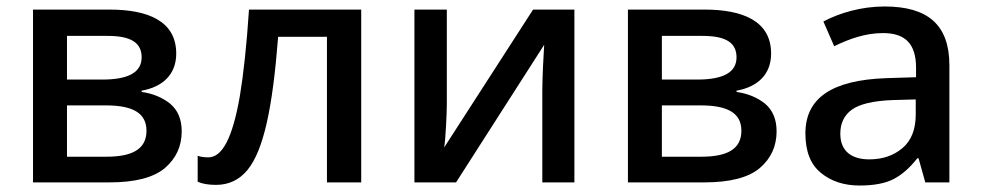

<svg xmlns="http://www.w3.org/2000/svg" viewBox="-20 -569 3062 599"><path d="M529.8 -401.9C529.8 -504.4 439.9 -539.1 321.8 -539.1H83V0H321.8C401.9 0 459.5 -15.1 494.6 -44.9C529.3 -74.7 546.9 -112.8 546.9 -159.2C546.9 -196.8 534.7 -225.6 510.7 -245.6C486.3 -265.1 456.5 -277.3 421.9 -282.2V-286.1C487.8 -297.9 529.8 -336.9 529.8 -401.9ZM421.9 -390.1C421.9 -343.8 381.3 -320.8 299.8 -320.8H189V-457H315.9C389.6 -457 421.9 -435.1 421.9 -390.1ZM437 -161.1C437 -102.5 390.6 -80.1 312 -80.1H189V-240.2H310.1C392.6 -240.2 437 -217.3 437 -161.1Z M1106.9 -539.1H756.8C749.5 -427.7 739.7 -338.4 728.5 -270.5C705.1 -135.3 672.4 -78.1 629.9 -78.1C617.2 -78.1 606 -79.6 596.7 -83V-2C610.8 4.4 629.9 7.8 653.8 7.8C693.8 7.8 726.6 -7.8 752 -38.6C802.7 -100.6 830.6 -232.9 847.7 -454.1H1000V0H1106.9Z M1374 -539.1H1272.9V0H1402.8L1677.7 -429.2C1675.8 -402.3 1671.9 -323.2 1671.9 -287.1V0H1772V-539.1H1643.1L1365.7 -108.9C1370.1 -133.3 1374 -215.3 1374 -245.1Z M2385.7 -401.9C2385.7 -504.4 2295.9 -539.1 2177.7 -539.1H1939V0H2177.7C2257.8 0 2315.4 -15.1 2350.6 -44.9C2385.3 -74.7 2402.8 -112.8 2402.8 -159.2C2402.8 -196.8 2390.6 -225.6 2366.7 -245.6C2342.3 -265.1 2312.5 -277.3 2277.8 -282.2V-286.1C2343.8 -297.9 2385.7 -336.9 2385.7 -401.9ZM2277.8 -390.1C2277.8 -343.8 2237.3 -320.8 2155.8 -320.8H2044.9V-457H2171.9C2245.6 -457 2277.8 -435.1 2277.8 -390.1ZM2293 -161.1C2293 -102.5 2246.6 -80.1 2168 -80.1H2044.9V-240.2H2166C2248.5 -240.2 2293 -217.3 2293 -161.1Z M2739.7 -548.8C2667.5 -548.8 2599.6 -528.8 2548.8 -502L2582.5 -424.8C2629.4 -447.8 2680.2 -465.8 2734.9 -465.8C2799.8 -465.8 2837.9 -436.5 2837.9 -357.9V-328.1L2745.6 -325.2C2573.7 -319.3 2492.7 -262.2 2492.7 -152.8C2492.7 -96.7 2508.8 -55.7 2541 -29.8C2572.8 -3.4 2613.3 9.8 2661.6 9.8C2707 9.8 2742.7 2.9 2768.6 -10.7C2793.9 -23.9 2818.4 -45.4 2841.8 -75.2H2845.7L2866.7 0H2941.9V-365.2C2941.9 -491.7 2874.5 -548.8 2739.7 -548.8ZM2836.9 -258.8V-211.9C2836.9 -165.5 2823.2 -130.4 2795.4 -106.9C2767.6 -83.5 2733.4 -71.8 2691.9 -71.8C2638.7 -71.8 2601.6 -95.7 2601.6 -151.9C2601.6 -184.1 2613.3 -209 2637.2 -226.6C2661.1 -244.1 2703.6 -254.4 2764.6 -256.8Z"/></svg>

Font: Noto Reveo Sans
Style: Regular
Weight: 500
Designer: Monotype Design Team
Foundry: Monotype Imaging Inc.
Version: Version 2.007